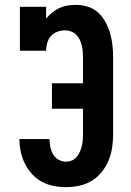

<svg xmlns="http://www.w3.org/2000/svg" viewBox="-20 -763 540 791"><path d="M252 8Q226 8 200.5 3Q175 -2 152 -14.5Q129 -27 111.5 -46.5Q94 -66 82.5 -89Q71 -112 65.5 -138Q60 -164 60 -190H184Q184 -173 187.5 -157Q191 -141 199 -127Q207 -113 221.5 -105Q236 -97 252 -97Q265 -97 276.5 -102Q288 -107 296 -116.5Q304 -126 309 -137.5Q314 -149 317 -161Q320 -173 321 -185.5Q322 -198 322 -210V-315H194V-420H322V-525Q322 -537 321 -550Q320 -563 317 -575.5Q314 -588 308.5 -599.5Q303 -611 294 -620Q285 -629 272.5 -633.5Q260 -638 248 -638Q231 -638 215.5 -632Q200 -626 189.5 -614Q179 -602 174.5 -586Q170 -570 170 -554H62V-735H170V-686Q181 -700 194.5 -711Q208 -722 224 -729.5Q240 -737 257 -740Q274 -743 292 -743Q317 -743 341.5 -735.5Q366 -728 384.5 -711Q403 -694 415 -671.5Q427 -649 434 -624.5Q441 -600 443.5 -575Q446 -550 446 -525V-210Q446 -183 442 -155.5Q438 -128 427.5 -102.5Q417 -77 399.5 -55Q382 -33 358.5 -18.5Q335 -4 307.5 2Q280 8 252 8Z"/></svg>

Font: Iosevka Slab Extrabold
Style: Regular
Weight: 800
Monospace: yes
Designer: Belleve Invis
Foundry: Belleve Invis
Version: Version 11.1.1; ttfautohint (v1.8.3)